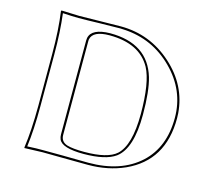

<svg xmlns="http://www.w3.org/2000/svg" viewBox="-96 -761 962 877"><g transform="rotate(15 385.5 -322.5)"><path d="M174.8 -645Q212.9 -645 272.9 -646.5Q333.5 -647.9 371.1 -647.9Q509.8 -647.9 614.3 -554.2Q716.8 -462.4 727.1 -332.5Q728 -319.8 728 -308.1Q728 -107.9 562 -32.7Q484.4 2 389.2 2Q335 2 269.5 1Q213.4 0 174.8 0L89.8 2.9L88.9 0Q100.6 -81.5 101.1 -200.2V-444.8Q101.1 -559.6 88.9 -645L90.8 -647.9Q91.8 -647.9 174.8 -645ZM245.1 -101.1Q245.1 -69.3 275.9 -59.1Q302.7 -50.8 357.9 -50.8Q467.8 -50.8 509.3 -87.9Q562.5 -136.7 563 -284.2Q563 -433.6 528.3 -499Q475.6 -594.7 333 -595.2Q253.9 -595.2 245.6 -552.7Q245.1 -548.3 245.1 -544.9ZM174.8 -634.8Q146 -634.8 100.1 -637.7Q110.8 -553.2 110.8 -444.8V-200.2Q110.8 -87.4 100.1 -7.8Q146.5 -10.3 174.8 -9.8Q214.4 -9.8 270 -9.3Q335.9 -8.3 389.2 -7.8Q542.5 -7.8 632.3 -89.8Q717.8 -168.9 717.8 -308.1Q717.8 -437.5 621.6 -533.7Q525.9 -629.4 391.6 -637.2Q380.9 -637.7 371.1 -638.2Q333.5 -638.2 273.4 -636.7Q212.4 -634.8 174.8 -634.8ZM234.9 -101.1V-544.9Q234.9 -596.7 312 -604Q322.8 -605 333 -605Q511.2 -605 555.2 -457.5Q573.2 -396 573.2 -284.2Q573.2 -123.5 507.3 -74.7Q460.9 -41.5 357.9 -41Q254.9 -41 239.3 -77.6Q234.9 -87.9 234.9 -101.1Z"/></g></svg>

Font: Linux Biolinum Outline O
Style: Bold
Weight: 700
Designer: Philipp H. Poll
Foundry: Philipp H. Poll
Version: Version 0.9.2